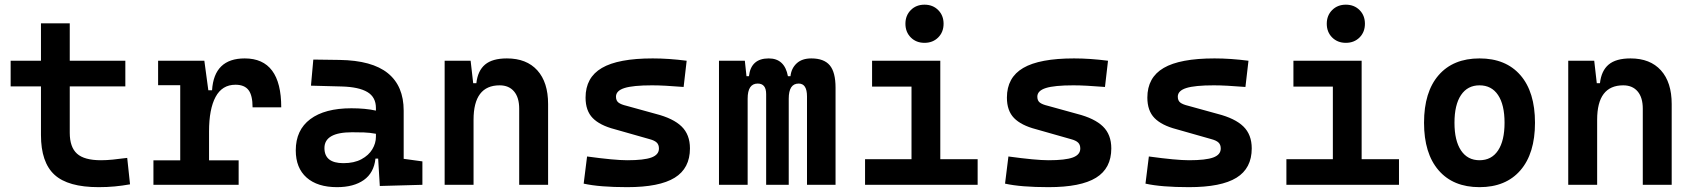

<svg xmlns="http://www.w3.org/2000/svg" viewBox="-20 -771 7071 801"><path d="M391.6 9.8Q263.7 9.8 207.3 -42Q150.9 -93.8 150.9 -207.5V-410.6H24.4V-517.6H150.9V-673.8H271V-517.6H502.9V-410.6H271V-217.3Q271 -157.2 301.3 -129.9Q331.5 -102.5 401.4 -102.5Q424.3 -102.5 450.7 -105.2Q477.1 -107.9 510.7 -112.3L522.5 -2Q489.3 3.9 458.3 6.8Q427.2 9.8 391.6 9.8Z M620.1 0V-102.1H731.9V-415.5H639.6V-517.6H832.5L849.1 -394.5H864.7Q873 -527.3 1001 -527.3Q1153.3 -527.3 1153.3 -323.2H1033.7Q1033.7 -373.5 1016.6 -395.5Q999.5 -417.5 962.4 -417.5Q906.7 -417.5 879.4 -366.7Q852.1 -315.9 852.1 -222.7V-102.1H975.6V0Z M1386.2 9.8Q1304.2 9.8 1259 -30.3Q1213.9 -70.3 1213.9 -143.6Q1213.9 -228.5 1274.4 -273.9Q1335 -319.3 1445.8 -319.3Q1504.4 -319.3 1548.3 -309.6V-320.3Q1548.3 -365.7 1512.7 -387Q1477.1 -408.2 1406.2 -410.2L1277.3 -413.6L1287.1 -522.5L1396.5 -521Q1532.2 -519 1598.1 -465.6Q1664.1 -412.1 1664.1 -309.6V-108.4L1742.2 -97.7V0L1564.5 4.9L1557.6 -109.4H1546.4Q1540 -49.8 1497.8 -20Q1455.6 9.8 1386.2 9.8ZM1412.6 -90.3Q1457.5 -90.3 1487.8 -106.7Q1518.1 -123 1533.2 -148.2Q1548.3 -173.3 1548.3 -200.2V-212.9Q1522 -217.8 1498.3 -218.5Q1474.6 -219.2 1448.7 -219.2Q1333.5 -219.2 1333.5 -153.3Q1333.5 -90.3 1412.6 -90.3Z M1835 0V-517.6H1943.4L1954.1 -423.8H1967.3Q1973.1 -476.1 2003.7 -501.7Q2034.2 -527.3 2094.7 -527.3Q2176.8 -527.3 2221.7 -477.5Q2266.6 -427.7 2266.6 -336.9V0H2146V-317.4Q2146 -364.3 2124.5 -389.6Q2103 -415 2064.5 -415Q1955.6 -415 1955.6 -271.5V0Z M2596.7 9.8Q2481 9.8 2415 -4.9L2429.2 -118.2Q2543.5 -102.5 2596.7 -102.5Q2666.5 -102.5 2697.8 -114Q2729 -125.5 2729 -151.4Q2729 -167.5 2719.7 -176.3Q2710.4 -185.1 2690.4 -190.4L2544.4 -231.9Q2482.4 -248 2452.6 -278.6Q2422.9 -309.1 2422.9 -363.8Q2422.9 -447.8 2491 -487.5Q2559.1 -527.3 2703.1 -527.3Q2769.5 -527.3 2844.7 -517.6L2832 -408.2Q2789.6 -411.6 2757.6 -413.3Q2725.6 -415 2700.2 -415Q2621.1 -415 2585.4 -403.8Q2549.8 -392.6 2549.8 -367.7Q2549.8 -351.1 2560.3 -343Q2570.8 -335 2593.8 -329.6L2715.8 -295.9Q2788.6 -277.3 2823.5 -243.4Q2858.4 -209.5 2858.4 -151.9Q2858.4 -68.8 2794.7 -29.5Q2731 9.8 2596.7 9.8Z M2979.5 0V-517.6H3087.4L3094.2 -453.1H3104.5Q3112.8 -527.3 3187 -527.3Q3253.4 -527.3 3267.1 -453.1H3277.8Q3281.2 -485.8 3303.5 -506.6Q3325.7 -527.3 3364.7 -527.3Q3417.5 -527.3 3441.7 -498.5Q3465.8 -469.7 3465.8 -405.3V0H3346.7V-368.7Q3346.7 -422.4 3312 -422.4Q3270.5 -422.4 3270.5 -359.4V0H3176.3V-378.4Q3176.3 -422.4 3141.1 -422.4Q3099.1 -422.4 3099.1 -359.4V0Z M3836.9 -592.3Q3802.2 -592.3 3779.8 -614.7Q3757.3 -637.2 3757.3 -671.9Q3757.3 -706.5 3779.8 -729Q3802.2 -751.5 3836.9 -751.5Q3871.6 -751.5 3894 -729Q3916.5 -706.5 3916.5 -671.9Q3916.5 -637.2 3894 -614.7Q3871.6 -592.3 3836.9 -592.3ZM3588.9 0V-106.9H3782.7V-409.7H3618.2V-517.6H3902.8V-106.9H4058.6V0Z M4354.5 9.8Q4238.8 9.8 4172.9 -4.9L4187 -118.2Q4301.3 -102.5 4354.5 -102.5Q4424.3 -102.5 4455.6 -114Q4486.8 -125.5 4486.8 -151.4Q4486.8 -167.5 4477.5 -176.3Q4468.3 -185.1 4448.2 -190.4L4302.2 -231.9Q4240.2 -248 4210.4 -278.6Q4180.7 -309.1 4180.7 -363.8Q4180.7 -447.8 4248.8 -487.5Q4316.9 -527.3 4460.9 -527.3Q4527.3 -527.3 4602.5 -517.6L4589.8 -408.2Q4547.4 -411.6 4515.4 -413.3Q4483.4 -415 4458 -415Q4378.9 -415 4343.3 -403.8Q4307.6 -392.6 4307.6 -367.7Q4307.6 -351.1 4318.1 -343Q4328.6 -335 4351.6 -329.6L4473.6 -295.9Q4546.4 -277.3 4581.3 -243.4Q4616.2 -209.5 4616.2 -151.9Q4616.2 -68.8 4552.5 -29.5Q4488.8 9.8 4354.5 9.8Z M4940.4 9.8Q4824.7 9.8 4758.8 -4.9L4772.9 -118.2Q4887.2 -102.5 4940.4 -102.5Q5010.3 -102.5 5041.5 -114Q5072.8 -125.5 5072.8 -151.4Q5072.8 -167.5 5063.5 -176.3Q5054.2 -185.1 5034.2 -190.4L4888.2 -231.9Q4826.2 -248 4796.4 -278.6Q4766.6 -309.1 4766.6 -363.8Q4766.6 -447.8 4834.7 -487.5Q4902.8 -527.3 5046.9 -527.3Q5113.3 -527.3 5188.5 -517.6L5175.8 -408.2Q5133.3 -411.6 5101.3 -413.3Q5069.3 -415 5043.9 -415Q4964.8 -415 4929.2 -403.8Q4893.6 -392.6 4893.6 -367.7Q4893.6 -351.1 4904.1 -343Q4914.6 -335 4937.5 -329.6L5059.6 -295.9Q5132.3 -277.3 5167.2 -243.4Q5202.1 -209.5 5202.1 -151.9Q5202.1 -68.8 5138.4 -29.5Q5074.7 9.8 4940.4 9.8Z M5594.7 -592.3Q5560.1 -592.3 5537.6 -614.7Q5515.1 -637.2 5515.1 -671.9Q5515.1 -706.5 5537.6 -729Q5560.1 -751.5 5594.7 -751.5Q5629.4 -751.5 5651.9 -729Q5674.3 -706.5 5674.3 -671.9Q5674.3 -637.2 5651.9 -614.7Q5629.4 -592.3 5594.7 -592.3ZM5346.7 0V-106.9H5540.5V-409.7H5376V-517.6H5660.6V-106.9H5816.4V0Z M6152.3 9.8Q6042.5 9.8 5981.7 -60.5Q5920.9 -130.9 5920.9 -258.8Q5920.9 -387.2 5981.7 -457.3Q6042.5 -527.3 6152.3 -527.3Q6262.2 -527.3 6323 -457.3Q6383.8 -387.2 6383.8 -258.8Q6383.8 -130.9 6323 -60.5Q6262.2 9.8 6152.3 9.8ZM6152.3 -102.5Q6202.6 -102.5 6229.7 -143.3Q6256.8 -184.1 6256.8 -258.8Q6256.8 -334 6229.7 -374.5Q6202.6 -415 6152.3 -415Q6102.5 -415 6075.2 -374.5Q6047.9 -334 6047.9 -258.8Q6047.9 -184.1 6075.2 -143.3Q6102.5 -102.5 6152.3 -102.5Z M6522.5 0V-517.6H6630.9L6641.6 -423.8H6654.8Q6660.6 -476.1 6691.2 -501.7Q6721.7 -527.3 6782.2 -527.3Q6864.3 -527.3 6909.2 -477.5Q6954.1 -427.7 6954.1 -336.9V0H6833.5V-317.4Q6833.5 -364.3 6812 -389.6Q6790.5 -415 6752 -415Q6643.1 -415 6643.1 -271.5V0Z"/></svg>

Font: Caskaydia Cove SemiBold
Style: Regular
Weight: 600
Monospace: yes
Designer: Aaron Bell
Foundry: Saja Typeworks
Version: Version 4.300; ttfautohint (v1.8.3)